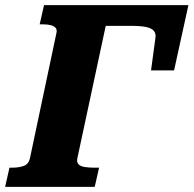

<svg xmlns="http://www.w3.org/2000/svg" viewBox="-52 -730 756 750"><path d="M-32 0 -15 -75H-4Q22 -75 41 -82Q60 -89 65 -112L168 -599Q172 -614 165 -621.5Q158 -629 145 -632Q132 -635 114 -635H103L120 -710H684L628 -455H538L555 -581Q558 -599 549 -609.5Q540 -620 518.5 -624.5Q497 -629 460 -629H361L250 -111Q247 -96 255 -88Q263 -80 279.5 -77.5Q296 -75 317 -75H335L318 0Z"/></svg>

Font: Roboto Serif
Style: Bold Italic
Weight: 700
Italic angle: -10°
Designer: Greg Gazdowicz
Foundry: Commercial Type
Version: Version 1.008